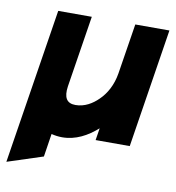

<svg xmlns="http://www.w3.org/2000/svg" viewBox="-68 -494 630 687"><g transform="rotate(10 246.5 -150.0)"><path d="M0 132 129 90 142 6C154 9 167 11 181 11C230 11 272 -12 308 -44L301 0H425L493 -432H369L340 -249C333 -206 314 -172 290 -149C269 -128 241 -111 208 -111C176 -111 164 -131 170 -172L211 -432H89Z"/></g></svg>

Font: Charger Sport
Style: UltNrwObl
Weight: 1000
Designer: Jasper
Foundry: Cannot Into Space Fonts
Version: Version 1.1